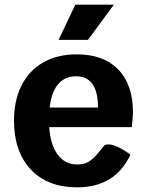

<svg xmlns="http://www.w3.org/2000/svg" viewBox="-20 -793 620 823"><path d="M545 -248H191Q196 -172 227.5 -130Q259 -88 310 -88Q333 -88 348.5 -94Q364 -100 380.5 -115.5Q397 -131 424 -166Q429 -174 445 -174Q462 -174 486.5 -162.5Q511 -151 539 -130Q474 10 310 10Q184 10 112 -66.5Q40 -143 40 -276Q40 -363 72.5 -427Q105 -491 165.5 -525.5Q226 -560 309 -560Q424 -560 487 -495Q550 -430 550 -311Q550 -297 545 -248ZM400 -332Q400 -466 306 -466Q258 -466 229 -432Q200 -398 193 -332ZM303 -773H468L357 -622H231Z"/></svg>

Font: Krub
Style: Bold
Weight: 700
Version: Version 1.000; ttfautohint (v1.6)